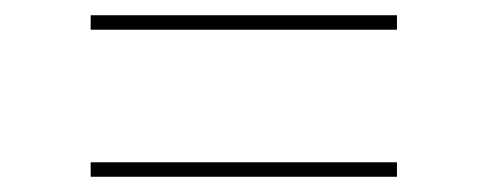

<svg xmlns="http://www.w3.org/2000/svg" viewBox="-20 -466 640 252"><path d="M99 -427V-446H501V-427ZM99 -234V-253H501V-234Z"/></svg>

Font: Iosevka SS04 Thin Extended
Style: Regular
Weight: 100
Width: 7
Monospace: yes
Designer: Belleve Invis
Foundry: Belleve Invis
Version: Version 19.0.0; ttfautohint (v1.8.4)